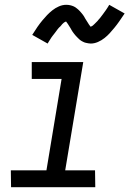

<svg xmlns="http://www.w3.org/2000/svg" viewBox="-20 -778 540 798"><path d="M376 0H26L25 -70H173L236 -450H112V-520H326L251 -70H375ZM178 -597 114 -633Q125 -651 135.5 -666Q146 -681 156 -693Q166 -705 175.5 -715Q185 -725 197.5 -735Q210 -745 225 -751.5Q240 -758 255 -758Q260 -758 265 -757.5Q270 -757 275 -755.5Q280 -754 284 -752.5Q288 -751 292 -748.5Q296 -746 299.5 -743Q303 -740 306 -737.5Q309 -735 312.5 -731Q316 -727 319 -723.5Q322 -720 325 -716Q328 -712 330 -708.5Q332 -705 333.5 -702Q335 -699 338.5 -694Q342 -689 344.5 -684.5Q347 -680 349.5 -676.5Q352 -673 355 -669L359 -665V-664L355 -665L359 -668Q364 -670 366.5 -672.5Q369 -675 372.5 -678Q376 -681 377.5 -683Q379 -685 381.5 -687Q384 -689 385.5 -691Q387 -693 389 -695.5Q391 -698 393.5 -700.5Q396 -703 398 -706Q400 -709 402.5 -712Q405 -715 407.5 -718.5Q410 -722 412.5 -725.5Q415 -729 418 -733Q421 -737 423.5 -741Q426 -745 429 -749.5Q432 -754 434 -758L498 -722Q486 -704 475.5 -689Q465 -674 455 -662Q445 -650 436 -640Q427 -630 414.5 -620Q402 -610 387 -603.5Q372 -597 357 -597Q352 -597 347 -598Q342 -599 337 -600Q332 -601 328 -603Q324 -605 320 -607Q316 -609 312.5 -612Q309 -615 306 -618Q303 -621 299.5 -624.5Q296 -628 293 -631.5Q290 -635 287 -639Q284 -643 281.5 -646.5Q279 -650 277.5 -653Q276 -656 273 -661Q270 -666 267 -670.5Q264 -675 262 -678.5Q260 -682 256.5 -686Q253 -690 253 -691L257 -690L253 -688Q248 -686 245 -683.5Q242 -681 238.5 -677.5Q235 -674 234 -672Q233 -670 230.5 -668Q228 -666 226 -664Q224 -662 222 -659.5Q220 -657 218 -654.5Q216 -652 214 -649Q212 -646 209.5 -643Q207 -640 204.5 -636.5Q202 -633 199 -629.5Q196 -626 193.5 -622Q191 -618 188.5 -614Q186 -610 183 -605.5Q180 -601 178 -597Z"/></svg>

Font: Iosevka Term Oblique
Style: Regular
Weight: 400
Italic angle: -9°
Monospace: yes
Designer: Belleve Invis
Foundry: Belleve Invis
Version: Version 31.4.0